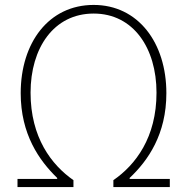

<svg xmlns="http://www.w3.org/2000/svg" viewBox="-20 -759 759 779"><path d="M51 0H278V-28C189 -90 104 -201 104 -383C104 -564 198 -704 360 -704C521 -704 615 -564 615 -383C615 -201 530 -90 440 -28V0H669V-33H506V-37C581 -108 655 -214 655 -381C655 -586 540 -739 360 -739C178 -739 64 -586 64 -381C64 -214 139 -108 212 -37V-33H51Z"/></svg>

Font: Noto Sans CJK Thin
Style: Regular
Weight: 100
Designer: Ryoko NISHIZUKA (kana & ideographs); Paul D. Hunt (Latin, Greek & Cyrillic); Wenlong ZHANG (bopomofo); Sandoll Communica
Foundry: Adobe Systems Incorporated
Version: Version 1.000;PS 1;hotconv 1.0.78;makeotf.lib2.5.61930